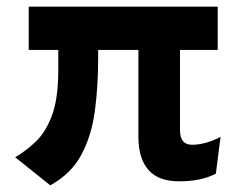

<svg xmlns="http://www.w3.org/2000/svg" viewBox="-20 -531 710 575"><path d="M130.5 24 25.5 -60Q58 -79 87.5 -107.2Q117 -135.5 135.8 -185.8Q154.5 -236 154.5 -321V-381.5H66V-511H632V-381.5H519V-142Q519 -118.5 528.5 -108Q537 -97.5 555.5 -97.5Q594.5 -97.5 640.5 -121L626.5 -11Q583 12 516.5 12Q455.5 12 426 -20.5Q394.5 -54.5 394.5 -121.5V-381.5H274V-359.5Q274 -272 264 -197.8Q254 -123.5 223.2 -66.8Q192.5 -10 130.5 24Z"/></svg>

Font: Overpass
Style: Bold
Weight: 700
Designer: Delve Withrington, Dave Bailey, Thomas Jockin
Foundry: Delve Fonts LLC
Version: Version 4.000; ttfautohint (v1.8.3)